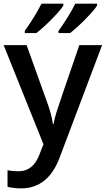

<svg xmlns="http://www.w3.org/2000/svg" viewBox="-20 -786 576 1046"><path d="M0 0ZM0 -540H125L234.9 -233.9Q259.8 -168.5 268.1 -110.8H272Q276.4 -137.7 288.1 -176Q299.8 -214.4 412.1 -540H536.1L305.2 71.8Q242.2 240.2 95.2 240.2Q57.1 240.2 21 231.9V141.1Q46.9 147 80.1 147Q163.1 147 196.8 50.8L216.8 0ZM115.2 -606V-618.2Q166 -688.5 206.1 -766.1H325.2V-755.9Q311 -731.9 263.7 -683.6Q216.3 -635.3 178.2 -606ZM298.8 -606V-618.2Q319.8 -646 347.4 -690.2Q375 -734.4 390.1 -766.1H508.8V-755.9Q494.6 -731.9 447.3 -683.6Q399.9 -635.3 361.8 -606Z"/></svg>

Font: Open Sans Semibold
Style: Regular
Weight: 600
Foundry: Ascender Corporation
Version: Version 1.10; ttfautohint (v1.5.65-e2d9)